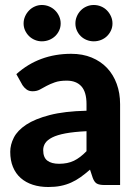

<svg xmlns="http://www.w3.org/2000/svg" viewBox="-20 -741 552 769"><path d="M326.5 -215.5Q276 -213 242.5 -206.8Q209 -200.5 189.2 -190.5Q169.5 -180.5 161.2 -167.8Q153 -155 153 -140Q153 -110 169.8 -97.5Q186.5 -85 216.5 -85Q251 -85 276.2 -97.2Q301.5 -109.5 326.5 -135.5ZM45.5 -444Q91 -485 146 -505.2Q201 -525.5 265 -525.5Q311 -525.5 347.2 -510.5Q383.5 -495.5 408.8 -468.8Q434 -442 447.5 -405Q461 -368 461 -324V0H398Q378.5 0 368.2 -5.5Q358 -11 351.5 -28.5L340.5 -61.5Q321 -44.5 302.8 -31.5Q284.5 -18.5 265 -9.8Q245.5 -1 223.2 3.5Q201 8 173.5 8Q139.5 8 111.5 -1Q83.5 -10 63.2 -27.8Q43 -45.5 32 -72Q21 -98.5 21 -133Q21 -161.5 35.5 -190Q50 -218.5 85.2 -241.8Q120.5 -265 179.2 -280.2Q238 -295.5 326.5 -297.5V-324Q326.5 -372.5 306 -395.2Q285.5 -418 247 -418Q218.5 -418 199.5 -411.2Q180.5 -404.5 166.2 -396.8Q152 -389 139.5 -382.2Q127 -375.5 110.5 -375.5Q96 -375.5 86.2 -382.8Q76.5 -390 70 -400ZM223 -647Q223 -632 217 -619Q211 -606 200.8 -596.2Q190.5 -586.5 176.8 -581Q163 -575.5 147.5 -575.5Q133 -575.5 119.8 -581Q106.5 -586.5 96.5 -596.2Q86.5 -606 80.5 -619Q74.5 -632 74.5 -647Q74.5 -662 80.5 -675.5Q86.5 -689 96.5 -699.2Q106.5 -709.5 119.8 -715.2Q133 -721 147.5 -721Q163 -721 176.8 -715.2Q190.5 -709.5 200.8 -699.2Q211 -689 217 -675.5Q223 -662 223 -647ZM430.5 -647Q430.5 -632 424.5 -619Q418.5 -606 408.5 -596.2Q398.5 -586.5 384.8 -581Q371 -575.5 355.5 -575.5Q340.5 -575.5 327 -581Q313.5 -586.5 303.5 -596.2Q293.5 -606 287.8 -619Q282 -632 282 -647Q282 -662 287.8 -675.5Q293.5 -689 303.5 -699.2Q313.5 -709.5 327 -715.2Q340.5 -721 355.5 -721Q371 -721 384.8 -715.2Q398.5 -709.5 408.5 -699.2Q418.5 -689 424.5 -675.5Q430.5 -662 430.5 -647Z"/></svg>

Font: Lato 2
Style: Regular
Weight: 800
Designer: Lukasz Dziedzic with Adam Twardoch and Botio Nikoltchev
Foundry: tyPoland Lukasz Dziedzic
Version: Version 2.015; 2015-08-06; http://www.latofonts.com/